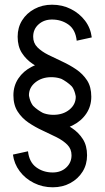

<svg xmlns="http://www.w3.org/2000/svg" viewBox="-20 -726 445 816"><path d="M302 -315Q302 -342 284 -360Q266 -378 238 -392.5Q210 -407 178.5 -421.5Q147 -436 119 -454.5Q91 -473 73 -501Q55 -529 55 -570Q55 -570 61.5 -570Q68 -570 78 -570Q88 -570 98 -570Q108 -570 114.5 -570Q121 -570 121 -570Q121 -543 139 -525Q157 -507 185 -493Q213 -479 244.5 -464.5Q276 -450 304 -431Q332 -412 350 -384.5Q368 -357 368 -315Q368 -315 361.5 -315Q355 -315 345 -315Q335 -315 325 -315Q315 -315 308.5 -315Q302 -315 302 -315ZM207 -175V-238Q248 -238 275 -260Q302 -282 302 -315H368Q368 -275 347 -243.5Q326 -212 289.5 -193.5Q253 -175 207 -175ZM55 -570Q55 -609 74 -639.5Q93 -670 126.5 -688Q160 -706 201 -706V-643Q167 -643 144 -622.5Q121 -602 121 -570ZM102 -328Q107 -282 137 -260Q167 -238 207 -238V-175Q164 -175 127 -193.5Q90 -212 66.5 -243.5Q43 -275 38 -314ZM306 -553Q301 -600 271 -621.5Q241 -643 201 -643V-706Q245 -706 281.5 -687.5Q318 -669 341.5 -638Q365 -607 370 -567ZM103 -321Q103 -294 121 -276Q139 -258 167 -243.5Q195 -229 226.5 -214.5Q258 -200 286 -181.5Q314 -163 332 -135Q350 -107 350 -66Q350 -66 343.5 -66Q337 -66 327 -66Q317 -66 307 -66Q297 -66 290.5 -66Q284 -66 284 -66Q284 -93 266 -111Q248 -129 220 -143Q192 -157 160.5 -171.5Q129 -186 101 -205Q73 -224 55 -252Q37 -280 37 -321Q37 -321 43.5 -321Q50 -321 60 -321Q70 -321 80 -321Q90 -321 96.5 -321Q103 -321 103 -321ZM198 -461V-398Q158 -398 130.5 -376Q103 -354 103 -321H37Q37 -361 58 -392.5Q79 -424 115.5 -442.5Q152 -461 198 -461ZM350 -66Q350 -27 331 3.5Q312 34 279 52Q246 70 204 70V7Q239 7 261.5 -14Q284 -35 284 -66ZM303 -308Q298 -355 268 -376.5Q238 -398 198 -398V-461Q242 -461 278.5 -442.5Q315 -424 338.5 -393Q362 -362 367 -322ZM99 -83Q104 -37 134 -15Q164 7 204 7V70Q161 70 124 51.5Q87 33 63.5 1.5Q40 -30 35 -69Z"/></svg>

Font: Akshar Light
Style: Regular
Weight: 300
Designer: Tall Chai
Foundry: Tall Chai
Version: Version 1.100